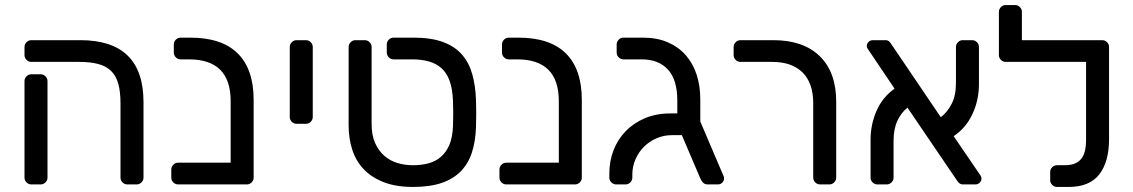

<svg xmlns="http://www.w3.org/2000/svg" viewBox="-20 -730 4483 760"><path d="M457 -321Q457 -366 448.5 -397.5Q440 -429 420.5 -448.5Q401 -468 369.5 -476.5Q338 -485 293 -485H104Q93 -485 85 -493Q77 -501 77 -512V-544Q77 -555 85 -563Q93 -571 104 -571H298Q548 -571 548 -326V-27Q548 -16 540 -8Q532 0 521 0H484Q473 0 465 -8Q457 -16 457 -27ZM168 -27Q168 -16 160 -8Q152 0 141 0H104Q93 0 85 -8Q77 -16 77 -27V-409Q77 -420 85 -428Q93 -436 104 -436H141Q152 -436 160 -428Q168 -420 168 -409Z M733 -581Q858 -581 921 -518.5Q984 -456 984 -335V-27Q984 -16 976 -8Q968 0 957 0H685Q674 0 666 -8Q658 -16 658 -27V-59Q658 -70 666 -78Q674 -86 685 -86H893V-330Q893 -495 728 -495H695Q684 -495 676 -503Q668 -511 668 -522V-554Q668 -565 676 -573Q684 -581 695 -581Z M1218 -267Q1218 -256 1210 -248Q1202 -240 1191 -240H1154Q1143 -240 1135 -248Q1127 -256 1127 -267V-544Q1127 -555 1135 -563Q1143 -571 1154 -571H1191Q1202 -571 1210 -563Q1218 -555 1218 -544Z M1864 -337Q1864 -329 1864.5 -313.5Q1865 -298 1865 -280.5Q1865 -263 1864.5 -247Q1864 -231 1864 -224Q1862 -170 1848 -126.5Q1834 -83 1804.5 -52.5Q1775 -22 1728.5 -6Q1682 10 1615 10Q1547 10 1498.5 -9Q1450 -28 1419 -61Q1388 -94 1374 -138.5Q1360 -183 1360 -234V-544Q1360 -555 1368 -563Q1376 -571 1387 -571H1424Q1435 -571 1443 -563Q1451 -555 1451 -544V-239Q1451 -195 1464.5 -164.5Q1478 -134 1500.5 -114Q1523 -94 1552.5 -85Q1582 -76 1615 -76Q1648 -76 1676 -83.5Q1704 -91 1725 -109Q1746 -127 1758.5 -156Q1771 -185 1773 -229Q1773 -236 1773.5 -250.5Q1774 -265 1774 -280.5Q1774 -296 1773.5 -310Q1773 -324 1773 -332Q1771 -379 1759.5 -410.5Q1748 -442 1727 -460.5Q1706 -479 1677 -487Q1648 -495 1612 -495H1538Q1527 -495 1519 -503Q1511 -511 1511 -522V-554Q1511 -565 1519 -573Q1527 -581 1538 -581H1617Q1687 -581 1734 -563.5Q1781 -546 1809 -513.5Q1837 -481 1849.5 -436Q1862 -391 1864 -337Z M2032 -581Q2157 -581 2220 -518.5Q2283 -456 2283 -335V-27Q2283 -16 2275 -8Q2267 0 2256 0H1984Q1973 0 1965 -8Q1957 -16 1957 -27V-59Q1957 -70 1965 -78Q1973 -86 1984 -86H2192V-330Q2192 -495 2027 -495H1994Q1983 -495 1975 -503Q1967 -511 1967 -522V-554Q1967 -565 1975 -573Q1983 -581 1994 -581Z M2421 -554Q2421 -565 2429 -573Q2437 -581 2448 -581H2525Q2581 -581 2623.5 -562.5Q2666 -544 2694.5 -511.5Q2723 -479 2737.5 -434.5Q2752 -390 2752 -337V-249L2845 -31Q2846 -28 2846 -24Q2846 -14 2839 -7Q2832 0 2822 0H2781Q2769 0 2762 -8Q2755 -16 2752 -24L2679 -195H2639Q2607 -195 2578.5 -182.5Q2550 -170 2529 -149Q2508 -128 2495.5 -99.5Q2483 -71 2483 -39V-27Q2483 -16 2475 -8Q2467 0 2456 0H2419Q2408 0 2400 -8Q2392 -16 2392 -27V-44Q2392 -92 2408.5 -135Q2425 -178 2456.5 -210.5Q2488 -243 2532.5 -262Q2577 -281 2634 -281H2661V-332Q2661 -414 2624 -454.5Q2587 -495 2520 -495H2448Q2437 -495 2429 -503Q2421 -511 2421 -522V-554Z M2884 -544Q2884 -555 2892 -563Q2900 -571 2911 -571H3041Q3160 -571 3225 -507.5Q3290 -444 3290 -327V-27Q3290 -16 3282 -8Q3274 0 3263 0H3226Q3215 0 3207 -8Q3199 -16 3199 -27V-322Q3199 -401 3157 -443Q3115 -485 3036 -485H2911Q2900 -485 2892 -493Q2884 -501 2884 -512V-544Z M3704 -266Q3730 -286 3747 -319Q3764 -352 3764 -402V-544Q3764 -555 3772 -563Q3780 -571 3791 -571H3828Q3839 -571 3847 -563Q3855 -555 3855 -544V-397Q3855 -334 3829.5 -279Q3804 -224 3755 -191L3862 -34Q3865 -29 3865 -24Q3865 -14 3858 -7Q3851 0 3841 0H3792Q3781 0 3774.5 -7.5Q3768 -15 3763 -23L3572 -304Q3547 -284 3532 -251.5Q3517 -219 3517 -172V-27Q3517 -16 3509 -8Q3501 0 3490 0H3453Q3442 0 3434 -8Q3426 -16 3426 -27V-177Q3426 -237 3449.5 -291Q3473 -345 3521 -379L3414 -538Q3412 -541 3411.5 -543.5Q3411 -546 3411 -547Q3411 -557 3418 -564Q3425 -571 3435 -571H3485Q3495 -571 3500.5 -565Q3506 -559 3511 -551Z M4279 -485H3961Q3950 -485 3942 -493Q3934 -501 3934 -512V-683Q3934 -694 3942 -702Q3950 -710 3961 -710H3998Q4009 -710 4017 -702Q4025 -694 4025 -683V-571H4343Q4354 -571 4362 -563Q4370 -555 4370 -544V-179Q4370 -90 4331.5 -40Q4293 10 4210 10H4164Q4153 10 4145 2Q4137 -6 4137 -17V-49Q4137 -60 4145 -68Q4153 -76 4164 -76H4195Q4221 -76 4237.5 -84Q4254 -92 4263 -105.5Q4272 -119 4275.5 -137Q4279 -155 4279 -174Z"/></svg>

Font: Rubik
Style: Regular
Weight: 400
Designer: Hubert & Fischer
Foundry: Hubert & Fischer
Version: Version 1.002; ttfautohint (v1.6)